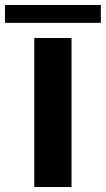

<svg xmlns="http://www.w3.org/2000/svg" viewBox="-98 -753 426 773"><path d="M40 0V-600H190V0ZM-78 -661V-733H308V-661Z"/></svg>

Font: Big Shoulders Display Black
Style: Regular
Weight: 900
Designer: Patric King
Foundry: XO Type Co
Version: Version 1.000; ttfautohint (v1.8.2)